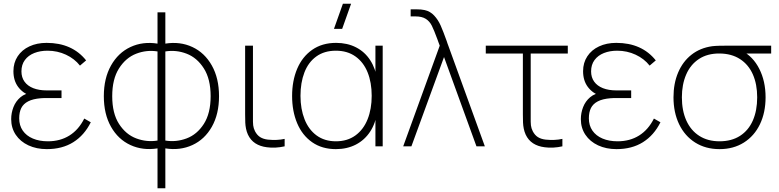

<svg xmlns="http://www.w3.org/2000/svg" viewBox="-20 -785 4177 1030"><path d="M231 15Q314 15 373.2 -22.2Q432.5 -59.5 467 -129L432 -149Q402 -89 352.5 -58Q303 -27 237 -27Q191 -27 156.2 -41.8Q121.5 -56.5 102.2 -84.2Q83 -112 83 -150Q83 -183 94.2 -205.5Q105.5 -228 131 -241.2Q156.5 -254.5 199 -258Q206.5 -258.5 214.2 -258.8Q222 -259 230 -259H310V-300H231Q189 -300 158.5 -312Q128 -324 111.5 -347Q95 -370 95 -402Q95 -438 113.5 -463Q132 -488 163.8 -500.5Q195.5 -513 235 -513Q288 -513 334 -491.5Q380 -470 409 -433L442 -461Q404.5 -508 351.5 -531.5Q298.5 -555 230 -555Q178 -555 137.8 -536.2Q97.5 -517.5 74.8 -483Q52 -448.5 52 -403Q52 -353 77.2 -319Q102.5 -285 148 -268L154 -288Q115.5 -285 90 -263.5Q64.5 -242 52.2 -210.5Q40 -179 40 -146Q40 -98.5 64.5 -62Q89 -25.5 132.5 -5.2Q176 15 231 15Z M825 11Q746 23.5 680 -6.8Q614 -37 575.5 -105Q537 -173 537 -269Q537 -365 575.5 -433.5Q614 -502 680 -532.8Q746 -563.5 825 -551V-719H867V-551Q946 -563.5 1012 -532.8Q1078 -502 1116.5 -433.5Q1155 -365 1155 -269Q1155 -173 1116.5 -105Q1078 -37 1012 -6.8Q946 23.5 867 11V225H825ZM825 -509Q767 -518.5 711 -497Q655 -475.5 618.5 -418.2Q582 -361 582 -269Q582 -177 618.5 -120.2Q655 -63.5 711 -42.5Q767 -21.5 825 -31ZM867 -31Q925 -21.5 981 -42.5Q1037 -63.5 1073.5 -120.2Q1110 -177 1110 -269Q1110 -361 1073.5 -418.2Q1037 -475.5 981 -497Q925 -518.5 867 -509Z M1412 5Q1375.5 0.5 1349.8 -16.2Q1324 -33 1310 -63Q1303 -78.5 1299.8 -94.8Q1296.5 -111 1295.8 -127.2Q1295 -143.5 1295 -171Q1295 -173 1295 -175Q1295 -177 1295 -179V-540H1337V-179V-158Q1336.5 -128.5 1338.2 -112.8Q1340 -97 1348 -81Q1359 -60 1375.5 -49.5Q1392 -39 1417 -36Q1466.5 -31 1507 -40V0Q1483 5.5 1458.2 6.8Q1433.5 8 1412 5Z M1815.5 -630H1771.5L1819.5 -765H1863.5ZM1782 15Q1707.5 15 1654.5 -22Q1601.5 -59 1574.2 -123.8Q1547 -188.5 1547 -270Q1547 -351.5 1574.2 -416Q1601.5 -480.5 1654.8 -517.8Q1708 -555 1783 -555Q1843 -555 1890 -531Q1937 -507 1966.2 -461.8Q1995.5 -416.5 2004 -355L1994 -328V-540H2033V0H1994V-214L2004 -187Q1995.5 -124.5 1965.8 -79Q1936 -33.5 1888.8 -9.2Q1841.5 15 1782 15ZM1782 -27Q1843.5 -27 1886.8 -58.5Q1930 -90 1952 -145.2Q1974 -200.5 1974 -271Q1974 -342.5 1952 -397Q1930 -451.5 1886.8 -482.2Q1843.5 -513 1782 -513Q1719.5 -513 1676.8 -482Q1634 -451 1613 -396.2Q1592 -341.5 1592 -271Q1592 -200.5 1613.8 -145.2Q1635.5 -90 1678.2 -58.5Q1721 -27 1782 -27Z M2339 -540Q2335.5 -549.5 2332.2 -558.2Q2329 -567 2326 -575.5Q2308 -624.5 2296.2 -647.8Q2284.5 -671 2264 -684Q2243.5 -697 2208 -697H2183V-735H2213Q2240.5 -735 2258 -731Q2288 -724.5 2309.2 -701.5Q2330.5 -678.5 2344 -648Q2357.5 -617.5 2376.5 -564.5Q2378.5 -558.5 2380.5 -552.2Q2382.5 -546 2385 -540L2581 0H2536L2362 -479L2187 0H2143Z M2902 5Q2865.5 0.5 2839.8 -16.2Q2814 -33 2800 -63Q2793 -78.5 2789.8 -94.8Q2786.5 -111 2785.8 -127.2Q2785 -143.5 2785 -171Q2785 -173 2785 -175Q2785 -177 2785 -179V-498H2586V-540H3026V-498H2827V-179V-158Q2826.5 -128.5 2828.2 -112.8Q2830 -97 2838 -81Q2849 -60 2865.5 -49.5Q2882 -39 2907 -36Q2956.5 -31 2997 -40V0Q2973 5.5 2948.2 6.8Q2923.5 8 2902 5Z M3287 15Q3370 15 3429.2 -22.2Q3488.5 -59.5 3523 -129L3488 -149Q3458 -89 3408.5 -58Q3359 -27 3293 -27Q3247 -27 3212.2 -41.8Q3177.5 -56.5 3158.2 -84.2Q3139 -112 3139 -150Q3139 -183 3150.2 -205.5Q3161.5 -228 3187 -241.2Q3212.5 -254.5 3255 -258Q3262.5 -258.5 3270.2 -258.8Q3278 -259 3286 -259H3366V-300H3287Q3245 -300 3214.5 -312Q3184 -324 3167.5 -347Q3151 -370 3151 -402Q3151 -438 3169.5 -463Q3188 -488 3219.8 -500.5Q3251.5 -513 3291 -513Q3344 -513 3390 -491.5Q3436 -470 3465 -433L3498 -461Q3460.5 -508 3407.5 -531.5Q3354.5 -555 3286 -555Q3234 -555 3193.8 -536.2Q3153.5 -517.5 3130.8 -483Q3108 -448.5 3108 -403Q3108 -353 3133.2 -319Q3158.5 -285 3204 -268L3210 -288Q3171.5 -285 3146 -263.5Q3120.5 -242 3108.2 -210.5Q3096 -179 3096 -146Q3096 -98.5 3120.5 -62Q3145 -25.5 3188.5 -5.2Q3232 15 3287 15Z M3840 15Q3765.5 15 3709.5 -20.2Q3653.5 -55.5 3623.2 -118.5Q3593 -181.5 3593 -263Q3593 -337.5 3618 -396.2Q3643 -455 3689.5 -491.5Q3736 -528 3800 -537Q3816 -539 3838.2 -539.5Q3860.5 -540 3880 -540H4117V-498H3939L3961 -512Q4019.5 -482 4053.2 -415.8Q4087 -349.5 4087 -263Q4087 -181.5 4056.8 -118.5Q4026.5 -55.5 3970.5 -20.2Q3914.5 15 3840 15ZM3840 -27Q3904.5 -27 3950 -56.2Q3995.5 -85.5 4018.8 -138.8Q4042 -192 4042 -263Q4042 -333 4018.8 -385.8Q3995.5 -438.5 3950 -468Q3904.5 -497.5 3840 -498Q3775 -498.5 3729.5 -468.5Q3684 -438.5 3661 -385Q3638 -331.5 3638 -263Q3638 -191.5 3662 -138.2Q3686 -85 3731.5 -56Q3777 -27 3840 -27Z"/></svg>

Font: Manrope
Style: Regular
Weight: 400
Designer: Mikhail Sharanda
Foundry: Mikhail Sharanda
Version: Version 4.503